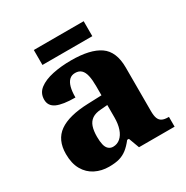

<svg xmlns="http://www.w3.org/2000/svg" viewBox="-161 -823 936 967"><g transform="rotate(-30 307.0 -339.5)"><path d="M200 10Q157 10 121 -8Q85 -26 64 -62.5Q43 -99 43 -154Q43 -236 98 -275Q153 -314 265 -318L346 -321V-375Q346 -411 340.5 -435.5Q335 -460 322 -472.5Q309 -485 287 -485Q266 -485 253 -472.5Q240 -460 233.5 -436.5Q227 -413 227 -377Q155 -377 120 -393Q85 -409 85 -446Q85 -484 114.5 -506.5Q144 -529 193 -539.5Q242 -550 301 -550Q412 -550 467 -512Q522 -474 522 -381V-128Q522 -100 528 -85Q534 -70 547 -63.5Q560 -57 582 -57H586V0H379L356 -62H346Q325 -35 305 -19.5Q285 -4 261 3Q237 10 200 10ZM268 -67Q292 -67 310 -82.5Q328 -98 337.5 -126Q347 -154 347 -191V-264L310 -261Q276 -259 257 -246Q238 -233 230 -209.5Q222 -186 222 -151Q222 -124 226.5 -105Q231 -86 242 -76.5Q253 -67 268 -67ZM165 -602V-689H455V-602Z"/></g></svg>

Font: Noto Serif Ethiopic ExtraBold
Style: Regular
Weight: 800
Version: Version 2.102